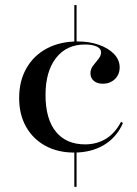

<svg xmlns="http://www.w3.org/2000/svg" viewBox="-20 -591 542 758"><path d="M273.4 146.8V0H282.3V146.8ZM273.4 -420.2V-571H282.3V-420.2ZM272.6 11.3Q208.1 11.3 159.3 -15.3Q110.5 -41.9 83.1 -90.3Q55.6 -138.7 55.6 -204Q55.6 -271.8 84.7 -322.2Q113.7 -372.6 165.7 -400Q217.7 -427.4 286.3 -427.4Q333.1 -427.4 370.6 -414.1Q408.1 -400.8 430.2 -377.8Q452.4 -354.8 452.4 -325Q452.4 -296.8 433.5 -278.6Q414.5 -260.5 385.5 -260.5Q363.7 -260.5 350.4 -271.8Q337.1 -283.1 337.1 -301.6Q337.1 -318.5 347.6 -331.9Q358.1 -345.2 368.5 -358.1Q379 -371 379 -384.7Q379 -399.2 361.7 -407.3Q344.4 -415.3 315.3 -415.3Q242.7 -415.3 201.2 -362.1Q159.7 -308.9 159.7 -216.1Q159.7 -121.8 200.4 -71.4Q241.1 -21 316.1 -21Q361.3 -21 397.6 -42.7Q433.9 -64.5 458.1 -110.5L465.3 -104.8Q440.3 -48.4 390.3 -18.5Q340.3 11.3 272.6 11.3Z"/></svg>

Font: Playfair 144pt SemiExpanded SemiBold
Style: Regular
Weight: 600
Width: 6
Designer: Claus Eggers Sørensen
Foundry: Claus Eggers Sørensen
Version: Version 2.203